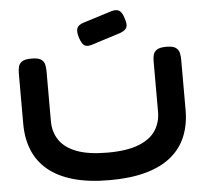

<svg xmlns="http://www.w3.org/2000/svg" viewBox="-61 -982 1136 1064"><g transform="rotate(-5 507.5 -450.0)"><path d="M506 18Q389 18 304 -6.5Q219 -31 164 -77Q109 -123 82.5 -188Q56 -253 56 -335V-614Q56 -634 60 -651.5Q64 -669 80 -680Q96 -691 133 -691Q170 -691 186 -680Q202 -669 206 -651.5Q210 -634 210 -613V-335Q210 -276 240.5 -230.5Q271 -185 336.5 -160Q402 -135 509 -135Q615 -135 680.5 -160.5Q746 -186 776 -231.5Q806 -277 806 -336V-620Q806 -638 810.5 -654Q815 -670 831 -680.5Q847 -691 883 -691Q920 -691 935.5 -679.5Q951 -668 955 -650.5Q959 -633 959 -613V-333Q959 -252 932.5 -187Q906 -122 850.5 -76Q795 -30 709.5 -6Q624 18 506 18ZM470 -737Q444 -730 430 -740Q416 -750 405 -784Q394 -819 401.5 -837Q409 -855 438 -864L597 -914Q625 -922 641 -912Q657 -902 667 -868Q679 -834 671.5 -817Q664 -800 634 -789Z"/></g></svg>

Font: Fredoka Expanded SemiBold
Style: Regular
Weight: 600
Width: 7
Designer: Ben Nathan
Foundry: Milena B. Brandão, Ben Nathan
Version: Version 2.001